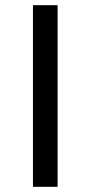

<svg xmlns="http://www.w3.org/2000/svg" viewBox="-20 -720 348 740"><path d="M202 0V-700H107V0Z"/></svg>

Font: Montserrat-Alt1 Med
Style: Regular
Weight: 500
Designer: Differentunic
Foundry: Differentunic
Version: Version 7.222